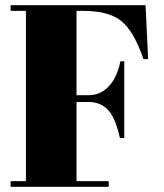

<svg xmlns="http://www.w3.org/2000/svg" viewBox="-20 -720 632 740"><path d="M21 -700H541L551 -492H533Q496 -600 447.5 -639Q399 -678 303 -678H275V-353H320Q368 -353 400 -388Q432 -423 444 -484H459V-188H442Q426 -263 397.5 -295Q369 -327 320 -327H275V-22H399V0H21V-22H80V-678H21Z"/></svg>

Font: SVN-Abril Fatface
Style: Regular
Weight: 400
Designer: Veronika Burian, Jos? Scaglione
Foundry: TypeTogether
Version: Version 1.001